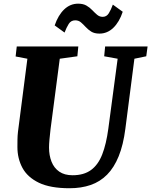

<svg xmlns="http://www.w3.org/2000/svg" viewBox="-20 -990 804 1020"><path d="M694 -678 646 -306Q635 -220 610.5 -159.8Q586 -99.5 548.8 -62Q511.5 -24.5 461.5 -7.2Q411.5 10 349.5 10Q247 10 186.5 -19.2Q126 -48.5 99.2 -98.2Q72.5 -148 72.5 -209Q72.5 -228 72.8 -248.2Q73 -268.5 75.5 -290L125.5 -678L63 -690L69 -743H396L391 -691L297.5 -678L248.5 -304Q245 -275 242.8 -249.2Q240.5 -223.5 240.5 -206Q240.5 -164.5 253.8 -131Q267 -97.5 294.8 -78.2Q322.5 -59 365.5 -59Q425.5 -59 463.5 -86.8Q501.5 -114.5 523 -169.5Q544.5 -224.5 555.5 -306.5L605 -678L533.5 -691L538.5 -743H764L757 -691ZM508.5 -811.5Q481.5 -811.5 464.5 -822.2Q447.5 -833 435 -846.8Q422.5 -860.5 410 -871.2Q397.5 -882 379.5 -882Q357 -882 345 -862.8Q333 -843.5 323 -817L270.5 -855Q289 -909.5 321 -940Q353 -970.5 395 -970.5Q422 -970.5 439.5 -960.2Q457 -950 470 -936.2Q483 -922.5 495.5 -911.8Q508 -901 524.5 -900.5Q546 -900 558 -919.5Q570 -939 579.5 -965.5L632 -927.5Q614 -873 582 -842.2Q550 -811.5 508.5 -811.5Z"/></svg>

Font: Merriweather 20pt Black
Style: Italic
Weight: 900
Italic angle: -7.8°
Version: Version 2.101